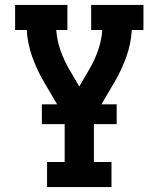

<svg xmlns="http://www.w3.org/2000/svg" viewBox="-20 -550 640 775"><path d="M170 205V104H241V-77L157 -220Q129 -268 110 -321Q91 -374 88 -429H41V-530H252V-429H207Q210 -387 224 -347Q238 -307 259 -271L300 -201L341 -271Q362 -307 376 -347Q390 -387 393 -429H348V-530H559V-429H512Q509 -374 490 -321Q471 -268 443 -220L359 -77V104H430V205ZM149 -49V-129H451V-49Z"/></svg>

Font: Iosevka Curly Slab Extended
Style: Bold
Weight: 700
Width: 7
Monospace: yes
Designer: Belleve Invis
Foundry: Belleve Invis
Version: Version 11.1.0; ttfautohint (v1.8.3)